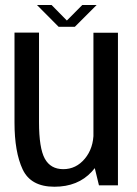

<svg xmlns="http://www.w3.org/2000/svg" viewBox="-20 -722 532 748"><path d="M365.5 0H439.5V-594.5H344V-88.5ZM132 -595H36.5V-244.5Q36.5 -130 68.2 -62.2Q100 5.5 192 5.5Q283.5 5.5 337.5 -53.2Q391.5 -112 391.5 -180.5L344.5 -206Q344.5 -144.5 310.5 -103.8Q276.5 -63 226.5 -63Q177 -63 154.5 -104Q132 -145 132 -246.5ZM208.5 -617.5H271.5L356.5 -702.5H300.5L240.5 -642L181 -702.5H124Z"/></svg>

Font: Anybody SemiCondensed
Style: Regular
Weight: 400
Width: 4
Version: Version 1.113;gftools[0.9.25]